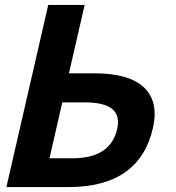

<svg xmlns="http://www.w3.org/2000/svg" viewBox="-20 -760 715 780"><path d="M176 -740H324L260 -462H366Q498 -462 559 -410Q627 -352 601 -239Q546 0 258 0H6ZM275 -117Q429 -117 456 -236Q481 -344 326 -344H233L181 -117Z"/></svg>

Font: KaiGen Gothic CN Bold
Style: Bold
Weight: 700
Designer: Ryoko NISHIZUKA  (kana & ideographs); Paul D. Hunt (Latin, Greek & Cyrillic); Wenlong ZHANG  (bopomofo); Sandoll Communi
Foundry: Adobe Systems Incorporated
Version: Version 1.002.20150501